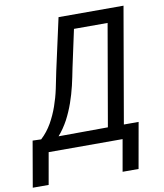

<svg xmlns="http://www.w3.org/2000/svg" viewBox="-150 -788 890 1040"><g transform="rotate(-10 295.0 -268.0)"><path d="M571.8 -76.7H490.7L600.6 -710.9H243.2L180.2 -424.8C174.3 -394.5 168 -363.3 161.1 -331.5C154.3 -299.3 145.5 -268.1 134.8 -237.8C124 -207 110.8 -178.2 95.2 -150.4C79.1 -122.6 59.6 -97.2 35.6 -75.2L-11.2 -76.7L-54.7 174.8H32.7L63.5 0H470.2L439.5 174.3H527.3ZM269.5 -424.8 314.5 -633.8H499.5L402.8 -76.7L131.3 -75.2C152.3 -99.1 169.9 -125.5 185.1 -153.3C199.7 -181.2 212.4 -210.4 223.1 -240.7C233.4 -270.5 242.7 -301.3 250 -332.5C257.3 -363.8 263.7 -394.5 269.5 -424.8Z"/></g></svg>

Font: Roboto Condensed
Style: Italic
Weight: 400
Designer: Google
Version: Version 1.000;PS 001.000;hotconv 1.0.88;makeotf.lib2.5.64775